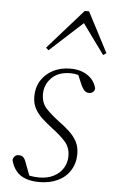

<svg xmlns="http://www.w3.org/2000/svg" viewBox="-53 -750 478 798"><g transform="rotate(5 186.5 -350.5)"><path d="M141 12Q110 12 85.5 3.5Q61 -5 45.5 -23.5Q30 -42 23 -69Q24 -79 30.5 -85.5Q37 -92 46 -92Q59 -92 66 -85.5Q73 -79 77 -67L101 -3L72 -22Q88 -13 104 -10Q120 -7 140 -7Q174 -7 199.5 -20Q225 -33 239 -55.5Q253 -78 253 -106Q253 -142 231 -166.5Q209 -191 175 -216Q153 -233 133.5 -250.5Q114 -268 102 -290Q90 -312 90 -341Q90 -379 108 -407.5Q126 -436 157.5 -452.5Q189 -469 230 -469Q259 -469 281.5 -460Q304 -451 319 -434.5Q334 -418 339 -396Q338 -386 331.5 -380.5Q325 -375 316 -375Q305 -375 297.5 -381.5Q290 -388 283 -402L260 -456L287 -437Q276 -442 262.5 -446Q249 -450 232 -450Q181 -450 153 -421.5Q125 -393 125 -354Q125 -317 146.5 -294Q168 -271 200 -247Q225 -229 245 -210.5Q265 -192 277 -170Q289 -148 289 -118Q289 -79 270 -49Q251 -19 217.5 -3.5Q184 12 141 12ZM360 -537 259 -676H284L132 -537L121 -547L268 -713H286L373 -546Z"/></g></svg>

Font: Source Serif 4 48pt Light
Style: Italic
Weight: 300
Italic angle: -12°
Designer: Frank Grießhammer
Foundry: Adobe Systems Incorporated
Version: Version 4.004;hotconv 1.0.116;makeotfexe 2.5.65601